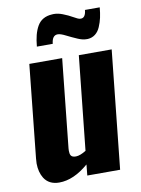

<svg xmlns="http://www.w3.org/2000/svg" viewBox="-89 -854 678 925"><g transform="rotate(-10 250.0 -392.0)"><path d="M380.9 -647.5Q378.4 -647.5 376 -647.5Q356.4 -647 332 -657.7Q304.7 -669.4 279.8 -682.1Q254.9 -694.8 241.2 -694.8Q213.9 -694.8 210 -653.8H132.3Q135.3 -686 141.4 -709.5Q147.5 -732.9 158.4 -752.2Q169.4 -771.5 187.5 -782Q205.6 -792.5 230.5 -793.9Q234.4 -794.4 238.8 -794.4Q260.7 -794.4 282.7 -785.6Q309.1 -775.4 330.1 -763.2Q351.1 -751 359.9 -750Q374.5 -748 382.1 -758.3Q389.6 -768.6 391.1 -787.6H463.4Q460.9 -759.8 456.1 -737.8Q451.2 -715.8 442.1 -694.6Q433.1 -673.3 417.5 -661.1Q401.9 -648.9 380.9 -647.5ZM125.5 9.8Q75.2 9.8 51.8 -27.3Q33.7 -56.6 33.2 -99.1Q33.2 -110.8 34.7 -123.5L82 -578.1H242.7L197.3 -144Q196.8 -137.7 196.8 -132.3Q196.8 -118.2 201.2 -110.4Q207.5 -99.6 226.6 -100.1Q246.6 -100.6 275.9 -118.7L324.2 -578.1H484.9L424.3 0H263.7L269 -53.2Q195.8 9.8 125.5 9.8Z"/></g></svg>

Font: Oswald
Style: Bold
Weight: 700
Designer: Vernon Adams
Foundry: Vernon Adams
Version: 3.0; ttfautohint (v0.94.23-7a4d-dirty) -l 8 -r 50 -G 200 -x 